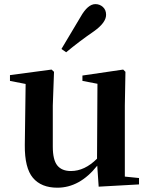

<svg xmlns="http://www.w3.org/2000/svg" viewBox="-20 -875 712 911"><path d="M293.9 -627 271.5 -642.6Q333 -745.1 362.3 -794.9Q396.5 -855.5 432.6 -855.5Q453.1 -855.5 468.3 -841.8Q483.4 -828.1 483.4 -804.7Q483.4 -767.6 425.8 -726.6Q353.5 -676.8 293.9 -627ZM572.3 -37.1 639.6 -30.3V0L448.2 10.7L441.4 -88.9Q358.4 15.6 252 15.6Q175.8 15.6 136.2 -31.2Q96.7 -78.1 97.7 -186.5L101.6 -476.6L27.3 -491.2V-518.6L224.6 -544.9L236.3 -534.2L230.5 -374V-179.7Q230.5 -116.2 252 -89.8Q273.4 -63.5 316.4 -63.5Q381.8 -63.5 440.4 -122.1L442.4 -477.5L371.1 -491.2V-516.6L564.5 -544.9L575.2 -534.2L572.3 -374Z"/></svg>

Font: GenRyuMin TW TTF Bold
Style: Regular
Weight: 700
Version: Version 1.300